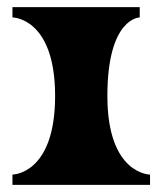

<svg xmlns="http://www.w3.org/2000/svg" viewBox="-20 -520 457 540"><path d="M282 -250C282 -471 373 -471 373 -471V-500H15V-471C15 -471 135 -471 135 -250C135 -29 15 -29 15 -29V0H402V-29C402 -29 282 -29 282 -250Z"/></svg>

Font: Ouroboros
Style: Regular
Weight: 400
Designer: Ariel Martín Pérez
Foundry: Velvetyne Type Foundry
Version: Version 2.001;hotconv 1.0.109;makeotfexe 2.5.65596